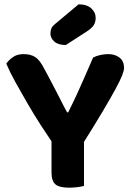

<svg xmlns="http://www.w3.org/2000/svg" viewBox="-20 -860 608 887"><path d="M362 -195H226Q200 -233 169 -281Q138 -329 108 -380.5Q78 -432 51.5 -480Q25 -528 9 -566Q20 -582 39.5 -596Q59 -610 89 -610Q123 -610 144 -595.5Q165 -581 184 -543Q188 -537 198.5 -516.5Q209 -496 223.5 -469Q238 -442 252 -414Q266 -386 276.5 -366Q287 -346 290 -341H295Q318 -387 336 -426Q354 -465 371.5 -505.5Q389 -546 410 -594Q425 -602 444 -606Q463 -610 480 -610Q511 -610 532 -594Q553 -578 553 -546Q553 -534 544 -511Q535 -488 513 -447.5Q491 -407 454.5 -345.5Q418 -284 362 -195ZM218 -250H368V-1Q358 2 338.5 4.5Q319 7 299 7Q254 7 236 -8.5Q218 -24 218 -63ZM233 -748 343 -840Q381 -840 401.5 -821.5Q422 -803 422 -777Q422 -759 413.5 -744.5Q405 -730 380 -714L284 -652Q249 -652 231 -668Q213 -684 213 -705Q213 -716 216.5 -726.5Q220 -737 233 -748Z"/></svg>

Font: Baloo Bhaijaan 2
Style: Bold
Weight: 700
Designer: Sanskriti Dholi, Noopur Datye and Ek Type
Foundry: Ek Type
Version: Version 1.701